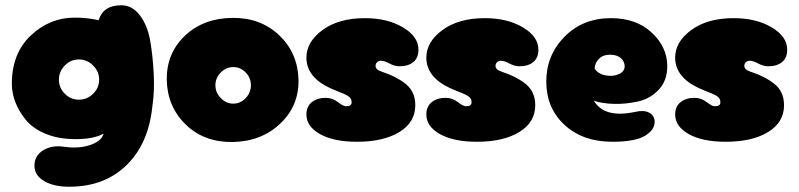

<svg xmlns="http://www.w3.org/2000/svg" viewBox="-20 -539 3038 730"><path d="M243 171Q376 171 460 90Q544 9 559 -132Q568 -191 564.5 -259Q561 -327 551 -384.5Q541 -442 512 -480.5Q483 -519 441 -519Q372 -519 355 -462Q313 -472 264 -472Q169 -472 97 -404Q25 -336 25 -220Q25 -186 38 -151.5Q51 -117 77.5 -84Q104 -51 153 -30.5Q202 -10 267 -10Q337 -10 374 -31Q366 -2 322.5 12.5Q279 27 224 19Q177 12 144 32.5Q111 53 111 91Q111 128 148 149.5Q185 171 243 171ZM334 -182.5Q311 -160 280 -160Q249 -160 226.5 -182.5Q204 -205 204 -236Q204 -267 226.5 -290Q249 -313 280 -313Q311 -313 334 -290Q357 -267 357 -236Q357 -205 334 -182.5Z M864 1Q974 -1 1045.5 -69Q1117 -137 1115 -236Q1112 -338 1041.5 -405Q971 -472 864 -471Q754 -470 683.5 -403.5Q613 -337 614 -236Q616 -134 685.5 -66Q755 2 864 1ZM914 -166Q894 -145 867 -145Q840 -145 819.5 -166Q799 -187 799 -215Q799 -243 819.5 -263.5Q840 -284 867 -284Q894 -284 914 -263.5Q934 -243 934 -215Q934 -187 914 -166Z M1337 0Q1438 0 1498.5 -37Q1559 -74 1559 -139Q1559 -190 1523.5 -219Q1488 -248 1430 -267Q1408 -274 1408 -289Q1408 -297 1414 -302.5Q1420 -308 1428 -308Q1442 -308 1461 -297.5Q1480 -287 1499 -287Q1532 -287 1551.5 -303Q1571 -319 1571 -350Q1571 -400 1512 -435Q1453 -470 1367 -470Q1268 -470 1206.5 -425Q1145 -380 1145 -320Q1145 -246 1235 -204Q1246 -199 1261 -193Q1276 -187 1284.5 -183.5Q1293 -180 1301.5 -175Q1310 -170 1313.5 -164Q1317 -158 1317 -150Q1317 -135 1296 -135Q1285 -135 1264.5 -151Q1244 -167 1218 -167Q1186 -167 1165.5 -150.5Q1145 -134 1145 -104Q1145 -58 1197 -29Q1249 0 1337 0Z M1793 0Q1894 0 1954.5 -37Q2015 -74 2015 -139Q2015 -190 1979.5 -219Q1944 -248 1886 -267Q1864 -274 1864 -289Q1864 -297 1870 -302.5Q1876 -308 1884 -308Q1898 -308 1917 -297.5Q1936 -287 1955 -287Q1988 -287 2007.5 -303Q2027 -319 2027 -350Q2027 -400 1968 -435Q1909 -470 1823 -470Q1724 -470 1662.5 -425Q1601 -380 1601 -320Q1601 -246 1691 -204Q1702 -199 1717 -193Q1732 -187 1740.5 -183.5Q1749 -180 1757.5 -175Q1766 -170 1769.5 -164Q1773 -158 1773 -150Q1773 -135 1752 -135Q1741 -135 1720.5 -151Q1700 -167 1674 -167Q1642 -167 1621.5 -150.5Q1601 -134 1601 -104Q1601 -58 1653 -29Q1705 0 1793 0Z M2308 0Q2396 0 2433.5 -23.5Q2471 -47 2469 -79Q2467 -101 2447.5 -111Q2428 -121 2397 -114Q2278 -88 2238 -156Q2270 -145 2315.5 -144Q2361 -143 2407 -153.5Q2453 -164 2485 -198.5Q2517 -233 2517 -287Q2517 -360 2458 -415Q2399 -470 2303 -470Q2196 -470 2126.5 -399.5Q2057 -329 2057 -229Q2057 -128 2126.5 -64Q2196 0 2308 0ZM2241 -278Q2241 -298 2256.5 -314.5Q2272 -331 2299 -331Q2326 -331 2340.5 -318Q2355 -305 2355 -287Q2355 -267 2332.5 -257Q2310 -247 2282 -252.5Q2254 -258 2241 -278Z M2739 0Q2840 0 2900.5 -37Q2961 -74 2961 -139Q2961 -190 2925.5 -219Q2890 -248 2832 -267Q2810 -274 2810 -289Q2810 -297 2816 -302.5Q2822 -308 2830 -308Q2844 -308 2863 -297.5Q2882 -287 2901 -287Q2934 -287 2953.5 -303Q2973 -319 2973 -350Q2973 -400 2914 -435Q2855 -470 2769 -470Q2670 -470 2608.5 -425Q2547 -380 2547 -320Q2547 -246 2637 -204Q2648 -199 2663 -193Q2678 -187 2686.5 -183.5Q2695 -180 2703.5 -175Q2712 -170 2715.5 -164Q2719 -158 2719 -150Q2719 -135 2698 -135Q2687 -135 2666.5 -151Q2646 -167 2620 -167Q2588 -167 2567.5 -150.5Q2547 -134 2547 -104Q2547 -58 2599 -29Q2651 0 2739 0Z"/></svg>

Font: Cherry Bomb
Style: Regular
Weight: 400
Designer: satsuyako
Foundry: satsuyako
Version: Version 4.0